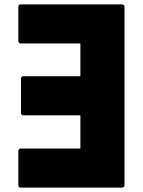

<svg xmlns="http://www.w3.org/2000/svg" viewBox="-20 -852 654 879"><path d="M71 -832 64 -825V-660L71 -653H348V-503H83L76 -496V-331L83 -324H348V-172H71L64 -165V0L71 7H543L550 0V-825L543 -832Z"/></svg>

Font: Hussar Woodtype
Style: Blk
Weight: 900
Foundry: Cannot Into Space Fonts
Version: Version 1.07